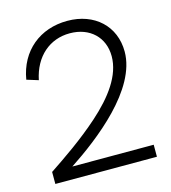

<svg xmlns="http://www.w3.org/2000/svg" viewBox="-106 -794 782 880"><g transform="rotate(-15 284.5 -354.0)"><path d="M48 0H530V-57H144C285 -150 512 -324 512 -504C512 -625 423 -708 294 -708C164 -708 65 -628 43 -496L98 -479C120 -587 195 -650 290 -650C385 -650 449 -589 449 -499C449 -408 384 -321 293 -240C211 -167 120 -105 48 -57Z"/></g></svg>

Font: Fixel Display Light
Style: Regular
Weight: 300
Designer: AlfaBravo + MacPaw
Foundry: Kyrylo Tkachov, Marchela Mozhyna, Serhii Makarenko, Maria Weinstein, Zakhar Kryvoshyya
Version: Version 1.211